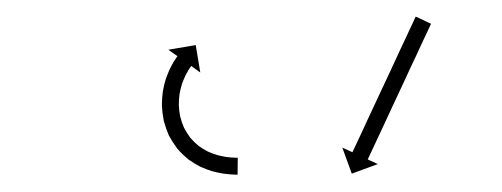

<svg xmlns="http://www.w3.org/2000/svg" viewBox="-20 -565 593 227"><path d="M488.8 -535.1C489 -535.7 489.3 -536.3 489.6 -536.9L471.5 -545.4C471.2 -544.8 470.9 -544.2 470.6 -543.6C469.9 -541.9 469.1 -540.2 468.3 -538.5C467 -535.9 465.8 -533.2 464.6 -530.6C463 -527.2 461.4 -523.7 459.8 -520.3C457.9 -516.3 456 -512.2 454.1 -508.2C452 -503.7 449.9 -499.2 447.8 -494.6C445.6 -489.8 443.3 -485 441.1 -480.1C438.7 -475.2 436.4 -470.2 434.1 -465.2C431.8 -460.2 429.4 -455.2 427.1 -450.2C424.9 -445.4 422.6 -440.6 420.3 -435.7C418.2 -431.2 416.1 -426.7 414 -422.2C412.1 -418.1 410.3 -414.1 408.4 -410C406.8 -406.6 405.2 -403.2 403.6 -399.8C402.3 -397.1 401.1 -394.5 399.9 -391.9C399.1 -390.2 398.3 -388.5 397.5 -386.8C397.2 -386.2 397 -385.6 396.7 -385L384.7 -390.5L395.9 -359.7L426.7 -371L414.8 -376.5C415.1 -377.1 415.4 -377.7 415.6 -378.3C416.4 -380 417.2 -381.7 418 -383.4C419.2 -386.1 420.5 -388.7 421.7 -391.3C423.3 -394.7 424.9 -398.2 426.5 -401.6C428.4 -405.6 430.3 -409.7 432.2 -413.7C434.3 -418.2 436.4 -422.8 438.5 -427.3C440.7 -432.1 443 -436.9 445.2 -441.8C447.6 -446.8 449.9 -451.7 452.2 -456.7C454.5 -461.7 456.9 -466.7 459.2 -471.7C461.4 -476.5 463.7 -481.4 465.9 -486.2C468 -490.7 470.2 -495.2 472.3 -499.7C474.1 -503.8 476 -507.8 477.9 -511.9C479.5 -515.3 481.1 -518.7 482.7 -522.1C483.9 -524.8 485.2 -527.4 486.4 -530C487.2 -531.7 488 -533.4 488.8 -535.1ZM258.9 -358.5C259.6 -358.5 260.2 -358.5 260.9 -358.5L261.1 -378.5C260.4 -378.5 259.8 -378.5 259.2 -378.5C259.2 -378.5 259.2 -378.5 259.2 -378.5C259.3 -378.5 259.3 -378.5 259.3 -378.5C257.5 -378.6 255.8 -378.7 254 -378.8C254 -378.8 254.1 -378.8 254.1 -378.7C254.2 -378.7 254.2 -378.7 254.2 -378.7C251.5 -379 248.9 -379.3 246.2 -379.6C246.2 -379.6 246.3 -379.6 246.3 -379.6C246.4 -379.6 246.5 -379.6 246.5 -379.6C243.1 -380.2 239.7 -380.9 236.3 -381.8C236.3 -381.8 236.4 -381.8 236.6 -381.8C236.7 -381.7 236.8 -381.7 236.8 -381.7C232.9 -382.9 229.1 -384.3 225.4 -386C225.4 -386 225.5 -385.9 225.7 -385.8C225.8 -385.8 226 -385.7 226 -385.7C222 -387.8 218.2 -390.1 214.5 -392.7C214.5 -392.7 214.6 -392.6 214.8 -392.5C214.9 -392.4 215.1 -392.3 215.1 -392.3C211.4 -395.3 208 -398.6 204.9 -402.2C204.9 -402.2 205 -402 205.1 -401.9C205.2 -401.7 205.4 -401.6 205.4 -401.6C202.4 -405.5 199.8 -409.7 197.5 -414.1C197.5 -414.1 197.6 -413.9 197.6 -413.7C197.7 -413.5 197.8 -413.4 197.8 -413.4C195.8 -417.9 194.2 -422.6 193 -427.4C193 -427.4 193 -427.2 193 -427.1C193.1 -426.9 193.1 -426.7 193.1 -426.7C192.2 -431.5 191.6 -436.3 191.4 -441.1C191.4 -441.1 191.4 -441 191.4 -440.8C191.4 -440.7 191.4 -440.5 191.4 -440.5C191.4 -445.1 191.7 -449.6 192.3 -454.1C192.3 -454.1 192.3 -454 192.3 -453.9C192.2 -453.7 192.2 -453.6 192.2 -453.6C193 -457.6 193.9 -461.6 195.1 -465.5C195.1 -465.5 195 -465.4 195 -465.3C195 -465.2 194.9 -465.1 194.9 -465.1C196.1 -468.3 197.3 -471.5 198.8 -474.7C198.8 -474.7 198.7 -474.6 198.7 -474.5C198.6 -474.4 198.6 -474.4 198.6 -474.4C199.8 -476.7 201 -479.1 202.4 -481.4C202.4 -481.4 202.4 -481.4 202.3 -481.3C202.3 -481.2 202.2 -481.2 202.2 -481.2C203.2 -482.7 204.1 -484.1 205 -485.5C205 -485.5 205 -485.5 205 -485.5C205 -485.5 205 -485.4 205 -485.4C205.3 -485.9 205.7 -486.5 206.1 -487L216.8 -479.3L211.4 -511.7L179 -506.2L189.8 -498.6C189.4 -498 189 -497.4 188.6 -496.9C188.6 -496.9 188.6 -496.9 188.5 -496.8C188.5 -496.8 188.5 -496.8 188.5 -496.8C187.4 -495.1 186.3 -493.4 185.2 -491.7C185.2 -491.7 185.2 -491.7 185.2 -491.6C185.1 -491.6 185.1 -491.5 185.1 -491.5C183.5 -488.8 182.1 -486.1 180.7 -483.3C180.7 -483.3 180.7 -483.2 180.6 -483.1C180.6 -483 180.5 -482.9 180.5 -482.9C178.9 -479.2 177.4 -475.5 176.1 -471.7C176.1 -471.7 176 -471.6 176 -471.4C175.9 -471.3 175.9 -471.2 175.9 -471.2C174.5 -466.6 173.4 -462 172.6 -457.3C172.6 -457.3 172.5 -457.1 172.5 -457C172.5 -456.8 172.5 -456.7 172.5 -456.7C171.8 -451.4 171.4 -446.1 171.4 -440.7C171.4 -440.7 171.4 -440.6 171.4 -440.4C171.4 -440.2 171.4 -440.1 171.4 -440.1C171.7 -434.4 172.4 -428.6 173.5 -423C173.5 -423 173.5 -422.8 173.5 -422.7C173.6 -422.5 173.6 -422.3 173.6 -422.3C175.1 -416.6 177.1 -410.9 179.4 -405.4C179.4 -405.4 179.5 -405.3 179.6 -405.1C179.7 -404.9 179.8 -404.7 179.8 -404.7C182.6 -399.4 185.8 -394.4 189.4 -389.6C189.4 -389.6 189.5 -389.4 189.6 -389.3C189.7 -389.1 189.9 -389 189.9 -389C193.7 -384.6 197.9 -380.5 202.3 -376.8C202.3 -376.8 202.5 -376.7 202.6 -376.6C202.8 -376.5 202.9 -376.4 202.9 -376.4C207.3 -373.3 212 -370.4 216.8 -367.9C216.8 -367.9 216.9 -367.9 217.1 -367.8C217.2 -367.7 217.3 -367.7 217.3 -367.7C221.7 -365.7 226.2 -364 230.8 -362.6C230.8 -362.6 230.9 -362.6 231.1 -362.5C231.2 -362.5 231.3 -362.5 231.3 -362.5C235.2 -361.4 239.1 -360.6 243.1 -359.9C243.1 -359.9 243.2 -359.9 243.3 -359.9C243.3 -359.8 243.4 -359.8 243.4 -359.8C246.5 -359.4 249.6 -359.1 252.6 -358.8C252.6 -358.8 252.7 -358.8 252.7 -358.8C252.8 -358.8 252.8 -358.8 252.8 -358.8C254.8 -358.7 256.8 -358.6 258.8 -358.5C258.8 -358.5 258.8 -358.5 258.8 -358.5C258.8 -358.5 258.9 -358.5 258.9 -358.5Z"/></svg>

Font: FRB American Cursive Just Arrows Extralight
Style: Italic
Weight: 200
Italic angle: -25°
Version: Version 2.0;Modular Font Editor K font №1